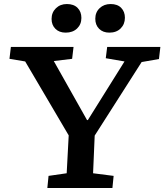

<svg xmlns="http://www.w3.org/2000/svg" viewBox="-20 -933 816 953"><path d="M412 -337H416L598 -628L505 -644L512 -700H776L769 -640L683 -625L450 -260L442 -73L544 -60L538 0H215L221 -60L311 -73L321 -261L105 -628L27 -641L34 -700H345L338 -641L247 -630ZM453 -840Q453 -872 474.5 -892.5Q496 -913 529 -913Q563 -913 581.5 -894Q600 -875 600 -845Q600 -813 579 -792Q558 -771 523 -771Q491 -771 472 -790Q453 -809 453 -840ZM236 -839Q236 -871 257.5 -892Q279 -913 312 -913Q346 -913 365 -894Q384 -875 384 -844Q384 -812 362.5 -791.5Q341 -771 306 -771Q274 -771 255 -790Q236 -809 236 -839Z"/></svg>

Font: Literata 7pt SemiBold
Style: Italic
Weight: 600
Italic angle: -2°
Designer: Latin by Veronika Burian and Jose Scaglione. Greek by Irene Vlachou. Cyrillic by Vera Evstafieva
Foundry: TypeTogether
Version: Version 3.002